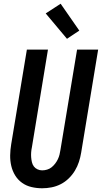

<svg xmlns="http://www.w3.org/2000/svg" viewBox="-20 -1001 546 1029"><path d="M206 8Q177 8 149 1.5Q121 -5 98.5 -21Q76 -37 61.5 -60.5Q47 -84 40.5 -111.5Q34 -139 34.5 -168.5Q35 -198 40 -228L124 -735H237L151 -212Q148 -198 147 -184.5Q146 -171 147 -158Q148 -145 151 -132Q154 -119 161.5 -109Q169 -99 181 -93.5Q193 -88 206 -88Q219 -88 232.5 -92Q246 -96 256.5 -104.5Q267 -113 275.5 -124Q284 -135 290 -147.5Q296 -160 299 -172.5Q302 -185 304 -198L393 -735H506L415 -183Q411 -158 403 -133.5Q395 -109 381.5 -86.5Q368 -64 348.5 -45Q329 -26 305.5 -14Q282 -2 256.5 3Q231 8 206 8ZM339 -793 225 -929 305 -981 405 -837Z"/></svg>

Font: Iosevka
Style: Bold Italic
Weight: 700
Italic angle: -9°
Monospace: yes
Designer: Belleve Invis
Foundry: Belleve Invis
Version: Version 32.5.0; ttfautohint (v1.8.4)